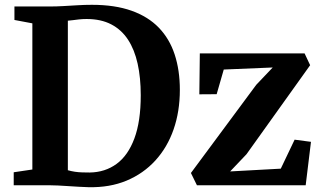

<svg xmlns="http://www.w3.org/2000/svg" viewBox="-20 -770 1334 798"><path d="M347.5 8Q328.5 7.5 306.8 6.2Q285 5 263.2 3.5Q241.5 2 221.5 1Q201.5 0 185.5 0H37V-54L114.5 -65.5V-673L40 -687V-743H184Q215.5 -743 244.5 -744.8Q273.5 -746.5 302.5 -748.2Q331.5 -750 362 -750Q457.5 -750 526.5 -725.5Q595.5 -701 640 -655Q684.5 -609 706 -543.5Q727.5 -478 727.5 -396.5Q727.5 -307 701.5 -232.2Q675.5 -157.5 625.8 -103Q576 -48.5 506 -19.2Q436 10 347.5 8ZM353 -53Q417 -54 464.5 -88.8Q512 -123.5 538.5 -194.5Q565 -265.5 565 -374Q565 -447 552 -505.5Q539 -564 512 -605.2Q485 -646.5 442.2 -668.8Q399.5 -691 340 -691Q322 -691 307.2 -689.2Q292.5 -687.5 281.2 -686Q270 -684.5 262 -684V-62.5Q276 -58.5 291 -56.2Q306 -54 321.5 -53.5Q337 -53 353 -53ZM1113.5 -489.5 910 -481 880.5 -378.5 808.5 -378 810.5 -548H1246L1269 -499L1004.5 -129L936.5 -57.5L1147 -69L1204.5 -189.5L1272.5 -180.5L1250.5 0H798.5L773.5 -51L1045 -417.5Z"/></svg>

Font: Merriweather 36pt
Style: Bold
Weight: 700
Designer: Eben Sorkin
Foundry: Eben Sorkin
Version: Version 2.100